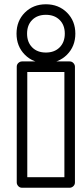

<svg xmlns="http://www.w3.org/2000/svg" viewBox="-20 -862 376 907"><path d="M97.4 -603.5Q58.1 -643.1 58.1 -703.1Q58.1 -763.2 97.4 -802.5Q136.7 -841.8 196.8 -841.8Q256.8 -841.8 296.4 -802.5Q335.9 -763.2 335.9 -703.1Q335.9 -643.1 296.4 -603.5Q256.8 -564 196.8 -564Q136.7 -564 97.4 -603.5ZM59.1 0V-546.9Q59.1 -557.6 66.9 -564.7Q74.7 -571.8 84 -571.8H309.1Q319.8 -571.8 326.9 -564Q334 -556.2 334 -546.9V0Q334 10.7 326.2 17.8Q318.4 24.9 309.1 24.9H84Q73.2 24.9 66.2 17.1Q59.1 9.3 59.1 0ZM132.1 -767.8Q107.9 -743.7 107.9 -703.1Q107.9 -662.6 132.1 -638.2Q156.2 -613.8 196.8 -613.8Q237.3 -613.8 261.7 -638.2Q286.1 -662.6 286.1 -703.1Q286.1 -743.7 261.7 -767.8Q237.3 -792 196.8 -792Q156.2 -792 132.1 -767.8ZM108.9 -24.9H284.2V-522H108.9Z"/></svg>

Font: Trueno Black Outline
Style: Regular
Weight: 900
Width: 6
Designer: Julieta Ulanovsky
Foundry: Julieta Ulanovsky
Version: Version 3.001b | FøM Fix